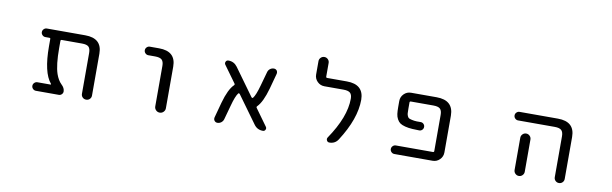

<svg xmlns="http://www.w3.org/2000/svg" viewBox="-45 -1167 5091 1598"><g transform="rotate(10 2500.0 -368.0)"><path d="M747.1 -62.5Q747.1 -44.9 734.9 -32.7Q722.7 -20.5 704.6 -20.5Q686.5 -20.5 674.3 -32.7Q662.1 -44.9 662.1 -62.5V-407.2Q662.1 -444.3 646.5 -459.5Q630.9 -474.6 589.8 -474.6H418.9Q409.2 -474.6 409.2 -464.8V-405.3Q409.2 -261.7 433.6 -189.5Q451.2 -138.7 480.5 -110.4Q508.8 -84 508.8 -54.7Q508.8 -41 498.5 -30.8Q488.3 -20.5 474.6 -20.5H280.3Q265.6 -20.5 254.9 -31.2Q244.1 -42 244.1 -56.6Q244.1 -71.3 254.9 -82Q265.6 -92.8 280.3 -92.8H390.6Q393.6 -92.8 394.5 -95.2Q395.5 -97.7 393.6 -99.6Q323.2 -183.6 323.2 -405.3V-466.8Q323.2 -474.6 315.4 -474.6H280.3Q265.6 -474.6 254.9 -485.4Q244.1 -496.1 244.1 -510.7Q244.1 -525.4 254.9 -536.1Q265.6 -546.9 280.3 -546.9H604.5Q747.1 -546.9 747.1 -417Z M1150.4 -474.6Q1135.7 -474.6 1125 -485.4Q1114.3 -496.1 1114.3 -510.7Q1114.3 -525.4 1125 -536.1Q1135.7 -546.9 1150.4 -546.9H1228.5Q1371.1 -546.9 1371.1 -417V-65.4Q1371.1 -46.9 1357.9 -33.7Q1344.7 -20.5 1326.2 -20.5Q1307.6 -20.5 1294.4 -33.7Q1281.2 -46.9 1281.2 -65.4V-407.2Q1281.2 -444.3 1264.6 -459.5Q1248 -474.6 1207 -474.6Z M2216.8 -58.6Q2225.6 -46.9 2219.2 -33.7Q2212.9 -20.5 2198.2 -20.5Q2150.4 -20.5 2123 -58.6L1955.1 -290Q1952.1 -293 1948.7 -293.5Q1945.3 -293.9 1942.4 -291Q1920.9 -263.7 1898.4 -179.7L1865.2 -59.6Q1860.4 -43 1846.2 -31.7Q1832 -20.5 1813.5 -20.5Q1797.9 -20.5 1788.1 -33.2Q1782.2 -41 1782.2 -51.8Q1782.2 -55.7 1783.2 -60.5L1818.4 -190.4Q1851.6 -309.6 1896.5 -352.5Q1903.3 -359.4 1897.5 -367.2L1794.9 -508.8Q1787.1 -520.5 1793.5 -533.7Q1799.8 -546.9 1815.4 -546.9Q1862.3 -546.9 1890.6 -508.8L2057.6 -278.3Q2060.5 -275.4 2064 -274.9Q2067.4 -274.4 2070.3 -277.3Q2091.8 -303.7 2115.2 -388.7L2148.4 -507.8Q2153.3 -525.4 2167.5 -536.1Q2181.6 -546.9 2200.2 -546.9Q2214.8 -546.9 2224.6 -535.2Q2230.5 -526.4 2230.5 -516.6Q2230.5 -512.7 2229.5 -507.8L2194.3 -377.9Q2161.1 -258.8 2116.2 -213.9Q2109.4 -207 2115.2 -199.2Z M2815.4 -546.9Q2959 -546.9 2960 -417Q2960 -255.9 2834 -60.5Q2808.6 -20.5 2759.8 -20.5Q2745.1 -20.5 2738.3 -33.7Q2731.4 -46.9 2739.3 -59.6Q2873 -255.9 2873 -410.2Q2873 -445.3 2856.4 -460Q2839.8 -474.6 2799.8 -474.6H2638.7Q2603.5 -474.6 2578.6 -499.5Q2553.7 -524.4 2553.7 -559.6V-671.9Q2553.7 -689.5 2566.4 -702.1Q2579.1 -714.8 2596.7 -714.8Q2614.3 -714.8 2627 -702.1Q2639.6 -689.5 2639.6 -671.9V-556.6Q2639.6 -546.9 2649.4 -546.9Z M3574.2 -546.9Q3716.8 -546.9 3717.8 -417V-105.5Q3717.8 -70.3 3692.9 -45.4Q3668 -20.5 3632.8 -20.5H3309.6Q3294.9 -20.5 3284.2 -31.2Q3273.4 -42 3273.4 -56.6Q3273.4 -71.3 3284.2 -82Q3294.9 -92.8 3309.6 -92.8H3623Q3632.8 -92.8 3632.8 -102.5V-407.2Q3632.8 -444.3 3616.7 -459.5Q3600.6 -474.6 3559.6 -474.6H3369.1Q3359.4 -474.6 3359.4 -464.8V-412.1Q3359.4 -385.7 3360.4 -373.5Q3361.3 -361.3 3366.7 -349.6Q3372.1 -337.9 3378.9 -334Q3385.7 -330.1 3404.3 -325.7Q3422.9 -321.3 3445.3 -320.3Q3458 -320.3 3479.5 -320.3Q3494.1 -320.3 3504.4 -310.1Q3514.6 -299.8 3514.6 -285.2Q3514.6 -270.5 3504.4 -260.3Q3494.1 -250 3479.5 -250Q3445.3 -251 3421.9 -252Q3387.7 -253.9 3359.4 -261.2Q3331.1 -268.6 3315.9 -279.3Q3300.8 -290 3290 -310.1Q3279.3 -330.1 3276.4 -353Q3273.4 -376 3273.4 -412.1V-461.9Q3273.4 -497.1 3298.3 -522Q3323.2 -546.9 3358.4 -546.9Z M4275.4 -474.6Q4260.7 -474.6 4250 -485.4Q4239.3 -496.1 4239.3 -510.7Q4239.3 -525.4 4250 -536.1Q4260.7 -546.9 4275.4 -546.9H4599.6Q4742.2 -546.9 4742.2 -417V-62.5Q4742.2 -44.9 4730 -32.7Q4717.8 -20.5 4700.2 -20.5Q4682.6 -20.5 4670.4 -32.7Q4658.2 -44.9 4658.2 -62.5V-407.2Q4658.2 -444.3 4641.6 -459.5Q4625 -474.6 4585 -474.6ZM4404.3 -335.9V-99.6V-63.5Q4404.3 -45.9 4391.6 -33.2Q4378.9 -20.5 4361.3 -20.5Q4343.8 -20.5 4331.1 -33.2Q4318.4 -45.9 4318.4 -63.5V-99.6V-335.9Q4318.4 -353.5 4331.1 -366.2Q4343.8 -378.9 4361.3 -378.9Q4378.9 -378.9 4391.6 -366.2Q4404.3 -353.5 4404.3 -335.9Z"/></g></svg>

Font: Rounded-X Mgen+ 2m regular
Style: Regular
Weight: 400
Designer: [Source Han Sans]
Ryoko NISHIZUKA  (kana & ideographs); Paul D. Hunt (Latin, Greek & Cyrillic); Wenlong ZHANG  (bopomofo
Version: Version 1.059.20150602